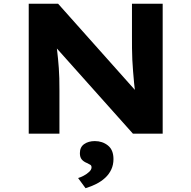

<svg xmlns="http://www.w3.org/2000/svg" viewBox="-20 -720 1031 1034"><path d="M134.7 0V-700H292.8L737.9 -200.5L710.7 -204.7Q705.1 -241.3 702.1 -273.6Q699.1 -305.9 696.6 -336.8Q694.1 -367.7 692.6 -398Q691.1 -428.3 690.9 -460Q690.7 -491.7 690.7 -527.4V-700H856.1V0H696L234.9 -516.4L280.1 -508.6Q283.7 -479.6 286.9 -454.3Q290.2 -429 292.4 -404.1Q294.7 -379.2 296.7 -353.6Q298.7 -328 299.4 -298.3Q300.1 -268.7 300.1 -233.6V0ZM440.7 293.5 400.6 238.9Q414.6 234.7 431.2 226Q447.8 217.2 460.4 205.3Q473 193.4 473 181.2Q473 172 466.6 167.6Q460.1 163.3 448.4 158Q429.7 150.4 420 138.4Q410.2 126.4 410.2 104.9Q410.2 72.1 433.3 56Q456.4 39.8 490.7 39.8Q531.6 39.8 561.4 63.6Q591.1 87.4 591.1 136.9Q591.1 167.4 579.4 192.6Q567.7 217.9 546.9 237.2Q526.1 256.5 498.9 270.4Q471.6 284.2 440.7 293.5Z"/></svg>

Font: Lexend Giga
Style: Regular
Weight: 400
Designer: Bonnie Shaver-Troup, Thomas Jockin
Foundry: Lexend
Version: Version 1.007